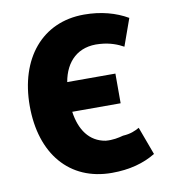

<svg xmlns="http://www.w3.org/2000/svg" viewBox="-82 -785 786 879"><g transform="rotate(-10 310.5 -346.0)"><path d="M462 -285H237C249 -200 290 -140 365 -128C397 -125 425 -131 447 -137C483 -139 504 -149 524 -160C540 -117 556 -73 572 -30C518 3 451 22 368 22C171 22 50 -122 50 -345C50 -564 171 -714 367 -714C446 -714 514 -695 569 -663L524 -537C499 -551 463 -566 415 -569C314 -577 254 -516 238 -423H462Z"/></g></svg>

Font: Repo ExtraBold
Style: Bold
Weight: 700
Designer: Stefan Peev
Foundry: Context Ltd
Version: Version 1.502